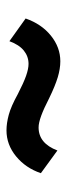

<svg xmlns="http://www.w3.org/2000/svg" viewBox="173 -593 206 592"><g transform="rotate(90 276.0 -297.0)"><path d="M382 -214Q360 -214 334 -221Q308 -228 270 -249Q235 -267 213.5 -274.5Q192 -282 177 -282Q154 -282 136 -267.5Q118 -253 107 -223L37 -273Q54 -322 90 -351Q126 -380 169 -380Q192 -380 218.5 -372Q245 -364 282 -346Q315 -329 337 -321Q359 -313 373 -313Q422 -313 444 -371L514 -320Q498 -273 462 -243.5Q426 -214 382 -214Z"/></g></svg>

Font: Rokkitt
Style: Bold
Weight: 700
Designer: Vernon Adams
Foundry: Vernon Adams
Version: Version 3.103